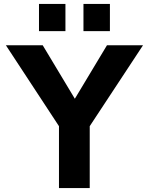

<svg xmlns="http://www.w3.org/2000/svg" viewBox="-20 -960 759 980"><path d="M281 0V-316L10 -729H198L362 -456L526 -729H710L438 -316V0ZM179 -801V-940H314V-801ZM406 -801V-940H541V-801Z"/></svg>

Font: BDO Grotesk
Style: Bold
Weight: 700
Designer: Deni Anggara
Foundry: Lokal Container
Version: Version 2.000